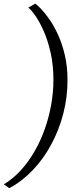

<svg xmlns="http://www.w3.org/2000/svg" viewBox="-32 -860 442 1028"><path d="M329.5 -430.5Q329.5 -339.5 307 -252.2Q284.5 -165 243.2 -88Q202 -11 144.8 49.5Q87.5 110 18 147.5L-11.5 127Q37.5 97.5 78.8 52.5Q120 7.5 152.5 -48.8Q185 -105 207.5 -168.5Q230 -232 242 -299.2Q254 -366.5 254 -432.5Q254 -512 239 -578Q224 -644 201.8 -694Q179.5 -744 157 -776Q134.5 -808 119.5 -819L156.5 -840.5Q167.5 -833.5 188 -812.2Q208.5 -791 232.8 -756.2Q257 -721.5 279 -673.5Q301 -625.5 315.2 -564.5Q329.5 -503.5 329.5 -430.5Z"/></svg>

Font: Merriweather 60pt Light
Style: Italic
Weight: 300
Italic angle: -7.8°
Version: Version 2.101